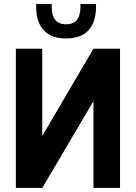

<svg xmlns="http://www.w3.org/2000/svg" viewBox="-20 -932 674 952"><path d="M58.6 -690.4H189.5V-257.8L443.4 -690.4H575.2V0H443.4V-430.7L189.5 0H58.6ZM307.6 -741.2Q234.4 -741.2 196.8 -781.7Q159.2 -822.3 159.2 -898.4V-912.1H236.3V-898.4Q236.3 -811.5 307.6 -811.5Q378.9 -811.5 378.9 -898.4V-912.1H456.1V-898.4Q456.1 -822.3 418.5 -781.7Q380.9 -741.2 307.6 -741.2Z"/></svg>

Font: DINish
Style: Bold
Weight: 700
Designer: Bert Driehuis
Foundry: Playbeing
Version: Version 3.008; git-95204e4c-release